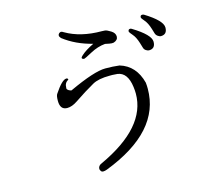

<svg xmlns="http://www.w3.org/2000/svg" viewBox="-121 -965 1242 1156"><g transform="rotate(-15 500.0 -387.0)"><path d="M645 -681Q642 -680 633 -680Q624 -680 592 -687Q546 -683 499.5 -658Q453 -633 449 -633Q436 -633 434 -642Q436 -648 445 -656Q472 -681 524 -706Q420 -732 345 -790Q336 -800 336 -807.5Q336 -815 342 -820.5Q348 -826 354.5 -826Q361 -826 371 -819Q462 -766 593 -766Q601 -766 612.5 -765Q624 -764 648 -749Q672 -734 672 -712Q672 -690 645 -681ZM325 -469Q486 -544 555 -544Q604 -544 643 -539Q740 -510 769 -398Q771 -379 771 -360Q771 -93 407 47Q394 52 383.5 52Q373 52 368.5 43.5Q364 35 364 32Q364 11 387 2Q694 -140 694 -350Q694 -370 691 -392Q679 -485 617 -493Q598 -495 587 -495Q576 -495 570 -495Q499 -495 462 -474Q405 -442 337 -396Q303 -373 273 -373Q229 -373 229 -429Q229 -462 237 -472Q286 -546 313 -546Q323 -546 323 -536Q298 -524 298 -491Q298 -488 298 -485Q307 -472 325 -469ZM863 -797Q969 -732 969 -688.5Q969 -645 929 -645Q922 -645 911.5 -652Q901 -659 897 -671L888 -701Q876 -740 858.5 -760Q841 -780 841 -785Q841 -799 854 -799Q858 -799 863 -797ZM838 -581Q830 -581 819.5 -588Q809 -595 806 -607L797 -637Q785 -676 767.5 -696Q750 -716 749 -721V-722Q749 -736 762 -736Q766 -736 771 -733Q878 -668 878 -624.5Q878 -581 838 -581Z"/></g></svg>

Font: Sawarabi Mincho
Style: Regular
Weight: 400
Version: Version 1.00